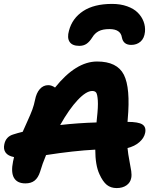

<svg xmlns="http://www.w3.org/2000/svg" viewBox="-22 -936 808 983"><path d="M551.8 -916Q594.7 -916 628.9 -903.8Q663.1 -891.6 683.3 -871.3Q703.6 -851.1 713.1 -825.7Q722.7 -800.3 720.2 -772.9Q716.8 -739.7 697.5 -722.9Q678.2 -706.1 649.9 -706.1Q609.4 -706.1 602.1 -744.1Q595.7 -787.1 538.1 -787.1Q503.9 -787.1 483.4 -776.4Q462.9 -765.6 450.2 -744.1Q436.5 -722.2 421.1 -711.7Q405.8 -701.2 383.8 -701.2Q347.7 -701.2 334.2 -721.9Q320.8 -742.7 331.1 -778.8Q347.7 -842.3 403.6 -879.2Q459.5 -916 551.8 -916ZM575.2 26.9Q545.4 26.9 524.9 10.5Q504.4 -5.9 486.8 -44.9Q465.8 -90.8 465.8 -169.9Q355.5 -164.1 213.9 -142.1Q195.3 -98.1 183.1 -56.2Q173.3 -25.9 155.3 -11.5Q137.2 2.9 107.9 2.9Q66.4 2.9 49.8 -25.1Q33.2 -53.2 44.9 -109.9Q45.9 -113.3 47.4 -120.6Q48.8 -127.9 49.8 -131.8Q19 -137.7 6.8 -154.8Q-5.4 -171.9 0 -196.8Q7.8 -236.8 46.9 -248Q67.9 -254.9 94.2 -261.2Q99.6 -274.4 117.2 -312.7Q134.8 -351.1 143.6 -375Q152.3 -398.9 157.2 -423.8Q164.1 -460 181.9 -480Q199.7 -500 225.1 -500Q242.2 -500 259.8 -487.8Q366.7 -621.1 475.1 -621.1Q577.6 -621.1 612.1 -553.5Q646.5 -485.8 631.8 -324.2Q630.9 -320.3 630.9 -312Q687 -312 707 -298.8Q727.1 -285.6 721.2 -255.9Q715.8 -229.5 691.7 -208.3Q667.5 -187 630.9 -178.2Q633.8 -147.5 640.4 -114Q647 -80.6 649.9 -60.3Q652.8 -40 649.9 -24.9Q645.5 -1 625.5 12.9Q605.5 26.9 575.2 26.9ZM450.2 -470.2Q419.4 -470.2 375.7 -423.8Q332 -377.4 286.1 -295.9Q375 -306.2 472.2 -309.1Q472.7 -312.5 473.1 -319.3Q473.6 -326.2 474.1 -329.1Q481 -390.1 478.8 -421.6Q476.6 -453.1 470.5 -461.7Q464.4 -470.2 450.2 -470.2Z"/></svg>

Font: Shantell Sans Irregular Bouncy
Style: Bold Italic
Weight: 700
Italic angle: -11.31°
Designer: Stephen Nixon, Anya Danilova, Shantell Martin
Foundry: Arrow Type
Version: Version 1.006;[9816181b4]